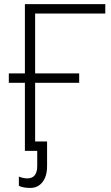

<svg xmlns="http://www.w3.org/2000/svg" viewBox="-20 -734 542 934"><path d="M150.9 -377H365.2V-331.1H150.9V-45.9H209V73.2Q209 124 186.5 152.1Q164.1 180.2 127.9 180.2Q91.8 180.2 71.8 169.9V125Q93.8 133.8 112.8 133.8Q161.1 133.8 161.1 73.2V0H101.1V-331.1H22.9V-377H101.1V-713.9H492.2V-668H150.9Z"/></svg>

Font: OpenSans-Light
Style: Regular
Weight: 300
Foundry: Ascender Corporation
Version: Version 1.10